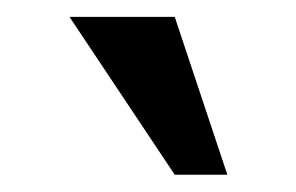

<svg xmlns="http://www.w3.org/2000/svg" viewBox="-20 -895 352 228"><path d="M62.5 -875H187.5L250 -687.5H187.5Z"/></svg>

Font: OswaldRegular
Style: Regular
Weight: 400
Designer: vernon adams
Foundry: vernon adams
Version: Version 1.000